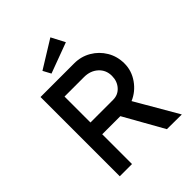

<svg xmlns="http://www.w3.org/2000/svg" viewBox="-252 -1059 1199 1199"><g transform="rotate(-45 347.5 -459.5)"><path d="M98 0V-700H396Q456 -700 506.5 -670.5Q557 -641 587 -590.5Q617 -540 617 -477Q617 -413 579 -359Q541 -305 482 -280L645 1L514 0L366 -263H206V0ZM206 -367H406Q450 -367 478.5 -399Q507 -431 507 -478Q507 -530 470.5 -563Q434 -596 378 -596H206ZM250 -755 222 -807 405 -920 452 -830Z"/></g></svg>

Font: Readex Pro
Style: Regular
Weight: 400
Designer: Bonnie Shaver-Troup, Thomas Jockin
Foundry: Lexend
Version: Version 1.204; ttfautohint (v1.8.4.7-5d5b)